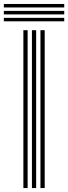

<svg xmlns="http://www.w3.org/2000/svg" viewBox="-72 -953 346 973"><path d="M133 0V-800H154.5V0ZM46.5 0V-800H68V0ZM89.8 0V-800H111.2V0ZM253.5 -915.2H-52.5V-932.8H253.5ZM253.5 -845H-52.5V-862.5H253.5ZM253.5 -880H-52.5V-897.8H253.5Z"/></svg>

Font: Big Shoulders Inline Display Thin
Style: Bold
Weight: 700
Version: Version 2.002